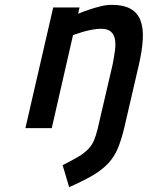

<svg xmlns="http://www.w3.org/2000/svg" viewBox="-20 -530 611 794"><path d="M85 0 200 -499H309L303 -473Q326 -483 351 -491Q372 -498 396 -504Q420 -510 442 -510Q491 -510 520 -493.5Q549 -477 561 -445.5Q573 -414 570.5 -367.5Q568 -321 554 -261L494 -2Q482 48 467.5 83Q453 118 428 145Q403 172 364 195Q325 218 266 244L239 153Q279 133 304 118Q329 103 344.5 87Q360 71 368.5 51Q377 31 384 2L445 -260Q452 -294 455.5 -321.5Q459 -349 455 -369Q451 -389 437.5 -400Q424 -411 398 -411Q380 -411 359.5 -407Q339 -403 322 -398Q302 -392 282 -385L194 0Z"/></svg>

Font: Panefresco 750wt
Style: Italic
Weight: 750
Foundry: Campivisivi & Chank Co
Version: Version 1.000